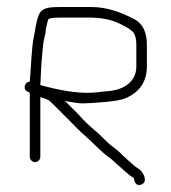

<svg xmlns="http://www.w3.org/2000/svg" viewBox="-20 -487 487 546"><path d="M79.7 -26C71.8 -26 64.7 -33.1 64.7 -41V-223L59.7 -226C44.1 -231.2 48.4 -253.4 64.7 -255C69 -298 68.6 -345.8 76.7 -384.5C80.7 -403.2 81.4 -416.2 87.4 -436.6C95.4 -464.1 112.3 -467 151 -467H240.5C278.6 -467 319.4 -455.3 362.7 -432C386.1 -419.6 397.7 -395.2 397.7 -359V-298C397.7 -255.6 377.6 -225.5 337.5 -207.8C326.7 -203.1 306.5 -199.4 277 -196.8C247.5 -194.3 227.2 -193 216.2 -193C205.2 -193 188.1 -195.3 164.7 -200C166.1 -198 167.1 -197 167.7 -197L203.7 -161C217.8 -144.9 232.9 -130.2 249 -116.8C272.8 -97.1 283.1 -81.8 305.7 -66C318.2 -57.3 325.1 -48.2 335.7 -39C345.4 -30.7 362 -14 373.7 -7C386.3 -1.2 404.4 32.3 379.7 38.5C369.2 41.1 362.9 35 360.7 20V19C344.9 11.1 328.3 -7.4 316.2 -17C305.3 -25.8 298.4 -34.2 286.2 -42.5C268.8 -54.4 243.8 -81.9 225.8 -97.3C206.4 -113.9 196.5 -125.2 181.7 -140L132.2 -189.5C127.2 -194.5 122.7 -198.7 118.7 -202C112.1 -205.3 104.1 -208.3 94.7 -211V-41C94.7 -33.1 87.6 -26 79.7 -26ZM228.7 -223C251.7 -223 268.3 -226.5 288.7 -228C333.7 -231.7 367.7 -255.7 367.7 -298V-359C367.7 -373.6 365.5 -384.8 360.9 -392.4C356.4 -400 342.4 -409.3 319 -420.4C295.5 -431.5 266.8 -437 232.7 -437H151C129.5 -437 118.1 -435 116.7 -431L112.2 -413C110.6 -406.3 109.7 -400.7 109.7 -396C109.1 -391.3 107.9 -385.8 106.2 -379.5C101.8 -362.5 102 -347.5 99.5 -326.1C97 -305.5 96.2 -265.6 94.7 -245C148.5 -230.3 193.2 -223 228.7 -223Z"/></svg>

Font: MewTooHand
Style: Reversed
Weight: 400
Designer: Mew Too, Robert Jablonski
Version: Version 0.77